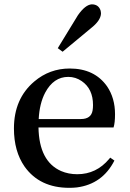

<svg xmlns="http://www.w3.org/2000/svg" viewBox="-20 -860 603 894"><path d="M271.5 -619.1 249 -635.7Q288.1 -700.2 342.8 -789.1Q377 -837.9 407.2 -839.8Q438.5 -839.8 448.2 -811.5Q450.2 -803.7 450.2 -795.9Q448.2 -763.7 403.3 -728.5Q368.2 -700.2 271.5 -619.1ZM160.2 -305.7H356.4Q404.3 -305.7 411.1 -345.7Q413.1 -356.4 413.1 -371.1Q413.1 -446.3 360.4 -482.4Q332 -502 297.9 -502Q229.5 -502 190.4 -428.7Q164.1 -378.9 160.2 -305.7ZM508.8 -266.6H159.2Q162.1 -108.4 264.6 -63.5Q298.8 -48.8 339.8 -48.8Q428.7 -48.8 488.3 -120.1Q491.2 -123 493.2 -126L512.7 -112.3Q457 -2.9 337.9 12.7Q320.3 14.6 302.7 14.6Q165 14.6 94.7 -84Q44.9 -155.3 44.9 -261.7Q44.9 -400.4 139.6 -480.5Q210.9 -541 304.7 -541Q419.9 -541 478.5 -458Q515.6 -403.3 515.6 -328.1Q515.6 -288.1 508.8 -266.6Z"/></svg>

Font: GenYoMin JP SemiBold
Style: Regular
Weight: 600
Version: Version 1.001;PS 1;hotconv 16.6.51;makeotf.lib2.5.65220 DEVE